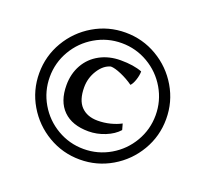

<svg xmlns="http://www.w3.org/2000/svg" viewBox="-109 -724 935 873"><g transform="rotate(20 358.5 -287.0)"><path d="M51 -287Q51 -370 92.5 -440.5Q134 -511 204.5 -552.5Q275 -594 358 -594Q441 -594 511.5 -552.5Q582 -511 623.5 -440.5Q665 -370 665 -287Q665 -204 623.5 -133.5Q582 -63 511.5 -21.5Q441 20 358 20Q275 20 204.5 -21.5Q134 -63 92.5 -133.5Q51 -204 51 -287ZM614 -287Q614 -356 579.5 -415Q545 -474 486 -508.5Q427 -543 358 -543Q289 -543 230 -508.5Q171 -474 136.5 -415Q102 -356 102 -287Q102 -218 136.5 -159Q171 -100 230 -65.5Q289 -31 358 -31Q427 -31 486 -65.5Q545 -100 579.5 -159Q614 -218 614 -287ZM186 -278Q186 -333 210.5 -376.5Q235 -420 279.5 -444Q324 -468 380 -468Q443 -468 484 -452Q484 -433 476.5 -410.5Q469 -388 459 -378Q431 -398 398.5 -412Q366 -426 347 -426Q313 -417 289 -379Q265 -341 265 -296Q265 -234 294 -204Q323 -174 374 -174Q405 -174 434.5 -181.5Q464 -189 486 -201L494 -172Q471 -146 431.5 -130Q392 -114 351 -114Q272 -114 229 -156.5Q186 -199 186 -278Z"/></g></svg>

Font: Mirza
Style: Bold
Weight: 700
Designer: Arabic design by Kourosh Beigpour, Latin design by Eduardo Tunni, engineering by Lasse Fister
Version: Version 1.0010g